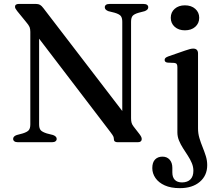

<svg xmlns="http://www.w3.org/2000/svg" viewBox="-20 -720 1111 972"><path d="M267 -17Q267 -9.5 261 -4.8Q255 0 243 0H71Q58.5 0 52.5 -4.8Q46.5 -9.5 46.5 -17Q46.5 -30 65 -36.5L95 -44.5Q117.5 -51.5 125.5 -60.8Q133.5 -70 133.5 -90.5V-558.5Q133.5 -573 129.8 -582.8Q126 -592.5 111 -610L67 -664Q60.5 -672.5 58.2 -677Q56 -681.5 56 -686Q56 -693 61 -696.5Q66 -700 74.5 -700H162.5Q174.5 -700 182.5 -695.5Q190.5 -691 199.5 -679L619 -132L599 -90.5V-609.5Q599 -629.5 591.5 -639Q584 -648.5 560.5 -655.5L528.5 -663.5Q510.5 -670.5 510.5 -683Q510.5 -691 516.5 -695.5Q522.5 -700 534.5 -700H706.5Q718.5 -700 724.5 -695.5Q730.5 -691 730.5 -683Q730.5 -670.5 712.5 -663.5L682 -655.5Q659.5 -649 651.5 -639.8Q643.5 -630.5 643.5 -609.5V-121.5Q643.5 -107.5 646.2 -98.2Q649 -89 655.5 -80.5L686.5 -40.5Q693.5 -31 695.5 -25.8Q697.5 -20.5 697.5 -15.5Q697.5 -8.5 692.5 -4.2Q687.5 0 677.5 0H575.5Q556.5 0 556.5 -15.5Q556.5 -22.5 554 -28.8Q551.5 -35 538.5 -52L143 -570L178 -596V-90.5Q178 -70.5 185.8 -61.2Q193.5 -52 217 -44.5L248.5 -36.5Q267 -29.5 267 -17ZM982.5 -70Q982.5 -44.5 989.5 -21Q996.5 2.5 1005.8 25.2Q1015 48 1022 70.2Q1029 92.5 1029 116Q1029 168.5 991.5 200.5Q954 232.5 890.5 232.5Q845 232.5 814 218.5Q783 204.5 767 181.2Q751 158 751 131Q751 102 765 87.5Q779 73 802.5 73Q825.5 73 839 88.5Q852.5 104 852.5 129.5V153Q852.5 177.5 865 190.5Q877.5 203.5 902 203.5Q929.5 203 944.2 188Q959 173 959 144.5Q959 124.5 951 105.5Q943 86.5 930.8 67.8Q918.5 49 906.5 30.2Q894.5 11.5 886.2 -8.5Q878 -28.5 878 -50V-380Q878 -391 874.5 -395.8Q871 -400.5 862.5 -401.5L828.5 -403Q820.5 -404 817 -407.5Q813.5 -411 813.5 -416.5Q813.5 -422.5 817.5 -426.5Q821.5 -430.5 832 -434.5L917 -464Q932.5 -469.5 942 -471.8Q951.5 -474 958 -474Q970.5 -474 976.5 -467.5Q982.5 -461 982.5 -449.5ZM916 -566.5Q884.5 -566.5 864.5 -584.2Q844.5 -602 844.5 -630Q844.5 -658 864.5 -675.5Q884.5 -693 916 -693Q948.5 -693 968.5 -675.2Q988.5 -657.5 988.5 -630Q988.5 -602 968.5 -584.2Q948.5 -566.5 916 -566.5Z"/></svg>

Font: Fraunces 24pt
Style: Regular
Weight: 400
Version: Version 1.000;[b76b70a41]